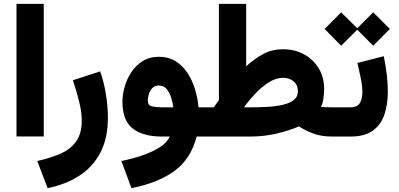

<svg xmlns="http://www.w3.org/2000/svg" viewBox="-20 -707 2066 994"><path d="M206.5 -687V-0.5H65.4V-687Z M226.6 267.1 172.9 126.5Q241.7 111.3 293.7 88.4Q345.7 65.4 374.5 24.7Q403.3 -16.1 403.3 -84Q403.3 -128.9 388.4 -186.3Q373.5 -243.7 357.4 -291.5L498.5 -337.4Q518.1 -282.7 528.3 -219Q538.6 -155.3 538.6 -96.7Q538.6 9.8 499 84.2Q459.5 158.7 389.2 203.6Q318.8 248.5 226.6 267.1Z M803.2 -413.1Q851.1 -413.1 887.5 -391.1Q923.8 -369.1 949 -331.8Q974.1 -294.4 988.8 -247.6Q1003.4 -200.7 1007.8 -151.4H1040V0H998Q967.8 116.2 883.3 178Q798.8 239.7 660.6 267.1L608.4 126.5Q667.5 114.7 720 96.4Q772.5 78.1 809.6 53.7Q846.7 29.3 858.9 0H819.3Q719.7 0 666.7 -42Q613.8 -84 613.8 -179.7Q613.8 -215.8 625 -256.3Q636.2 -296.9 659.4 -332.5Q682.6 -368.2 718.5 -390.6Q754.4 -413.1 803.2 -413.1ZM819.3 -151.4H877.4Q874.5 -171.9 866.9 -198.5Q859.4 -225.1 844 -244.6Q828.6 -264.2 802.2 -264.2Q781.2 -264.2 768.6 -251Q755.9 -237.8 750.5 -219.5Q745.1 -201.2 745.1 -185.5Q745.1 -161.1 766.6 -156.2Q788.1 -151.4 819.3 -151.4Z M1442.9 -452.1Q1505.9 -452.1 1554.4 -425.5Q1603 -398.9 1630.6 -352.3Q1658.2 -305.7 1658.2 -245.1Q1658.2 -225.6 1654.5 -197.8Q1650.9 -169.9 1641.6 -153.3Q1652.8 -152.8 1667.2 -152.1Q1681.6 -151.4 1700.2 -151.4H1714.8V0H1700.7Q1643.1 0 1601.3 -15.9Q1559.6 -31.7 1527.8 -52.7Q1474.6 -29.8 1409.7 -14.9Q1344.7 0 1273.4 0H1020.5V-151.4H1087.4Q1093.8 -161.1 1100.1 -170.4Q1106.4 -179.7 1113.3 -189V-687H1254.4V-363.8Q1297.9 -403.3 1342.8 -427.5Q1387.7 -451.7 1442.9 -452.1ZM1446.3 -304.2Q1408.7 -304.2 1371.3 -280.5Q1334 -256.8 1301 -221.7Q1268.1 -186.5 1243.2 -151.4H1280.8Q1326.2 -151.4 1369.4 -154.1Q1412.6 -156.7 1447.3 -165.3Q1481.9 -173.8 1502.2 -190.4Q1522.5 -207 1522.5 -234.9Q1522.5 -266.6 1500.5 -285.4Q1478.5 -304.2 1446.3 -304.2Z M1746.1 -643.1 1829.6 -561 1912.1 -643.1 1998.5 -557.1 1912.1 -470.2 1829.6 -553.2 1746.1 -470.2 1660.6 -557.1ZM1793.9 0H1695.3V-151.4H1794.9Q1829.6 -151.4 1842.8 -173.3Q1856 -195.3 1856 -229.5Q1856 -262.7 1847.7 -302.7Q1839.4 -342.8 1830.6 -380.9L1966.8 -416Q1976.6 -368.7 1982.2 -322.3Q1987.8 -275.9 1987.8 -233.4Q1987.8 -167 1970.2 -114.3Q1952.6 -61.5 1910.4 -30.8Q1868.2 0 1793.9 0Z"/></svg>

Font: Vazirmatn UI Black
Style: Regular
Weight: 900
Designer: Saber Rastikerdar
Foundry: Saber Rastikerdar
Version: Version 33.003